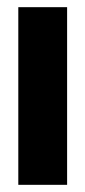

<svg xmlns="http://www.w3.org/2000/svg" viewBox="-20 -515 238 535"><path d="M31 0V-495H167V0Z"/></svg>

Font: Alumni Sans Thin ExtraBold
Style: Regular
Weight: 800
Version: Version 1.018